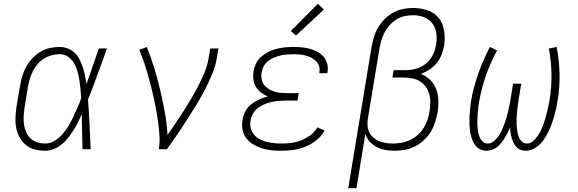

<svg xmlns="http://www.w3.org/2000/svg" viewBox="-20 -785 3040 1010"><path d="M218 8Q190 8 163 1Q136 -6 115.5 -23Q95 -40 82.5 -63.5Q70 -87 65 -114Q60 -141 61.5 -169Q63 -197 67 -226L86 -336Q90 -361 97.5 -386Q105 -411 118.5 -435Q132 -459 151 -479Q170 -499 193.5 -513Q217 -527 242.5 -532.5Q268 -538 294 -538Q317 -538 338 -529.5Q359 -521 374 -506Q389 -491 399 -471Q409 -451 416 -430Q423 -409 427 -387Q431 -365 435 -343Q451 -390 467.5 -436.5Q484 -483 500 -530H543Q518 -463 494 -395.5Q470 -328 443 -261Q448 -196 451 -130.5Q454 -65 457 0H414Q413 -46 412 -92Q411 -138 410 -184Q400 -162 389.5 -140.5Q379 -119 366 -99Q353 -79 338 -59.5Q323 -40 304 -25Q285 -10 263 -1Q241 8 218 8ZM218 -30Q244 -30 267.5 -44.5Q291 -59 309 -79.5Q327 -100 340.5 -123Q354 -146 365.5 -170Q377 -194 387.5 -218.5Q398 -243 407 -268Q406 -292 403.5 -316Q401 -340 397.5 -363.5Q394 -387 387.5 -410Q381 -433 369.5 -453Q358 -473 338 -486.5Q318 -500 294 -500Q273 -500 252 -494.5Q231 -489 212 -477Q193 -465 178 -448Q163 -431 153 -411Q143 -391 137 -370.5Q131 -350 127 -329L109 -219Q106 -197 104.5 -175Q103 -153 106 -132Q109 -111 117 -91.5Q125 -72 140 -57.5Q155 -43 175.5 -36.5Q196 -30 218 -30Z M815 0Q821 -34 819 -68.5Q817 -103 812.5 -137Q808 -171 802 -204Q796 -237 789 -269.5Q782 -302 773.5 -334.5Q765 -367 756 -398.5Q747 -430 736 -461.5Q725 -493 713 -523L752 -538Q774 -484 791.5 -427Q809 -370 822.5 -312Q836 -254 847 -195Q858 -136 861 -75Q883 -106 905 -138.5Q927 -171 947.5 -203.5Q968 -236 987.5 -269Q1007 -302 1024.5 -336Q1042 -370 1056.5 -405.5Q1071 -441 1077 -477L1086 -530H1129L1120 -477Q1115 -445 1103 -413.5Q1091 -382 1076.5 -351Q1062 -320 1045.5 -290Q1029 -260 1011 -230.5Q993 -201 974.5 -172Q956 -143 937 -114Q918 -85 898 -56.5Q878 -28 858 0Z M1461 8Q1435 8 1409 5.5Q1383 3 1358.5 -4.5Q1334 -12 1312.5 -25Q1291 -38 1276 -57.5Q1261 -77 1256 -102.5Q1251 -128 1256 -155Q1259 -177 1270.5 -199Q1282 -221 1301.5 -236.5Q1321 -252 1343.5 -262Q1366 -272 1389 -278Q1370 -285 1353.5 -297.5Q1337 -310 1326.5 -327.5Q1316 -345 1313 -367Q1310 -389 1314 -410Q1317 -432 1327.5 -452.5Q1338 -473 1355.5 -488Q1373 -503 1394 -513Q1415 -523 1436.5 -528.5Q1458 -534 1479.5 -536Q1501 -538 1523 -538Q1545 -538 1567 -536Q1589 -534 1609.5 -528.5Q1630 -523 1649 -513Q1668 -503 1681.5 -487.5Q1695 -472 1701 -451Q1707 -430 1703 -408Q1703 -406 1702.5 -404Q1702 -402 1702 -400H1659Q1660 -402 1660 -403.5Q1660 -405 1660 -406Q1663 -422 1658 -437.5Q1653 -453 1642 -464Q1631 -475 1617 -482Q1603 -489 1587.5 -493Q1572 -497 1555.5 -498.5Q1539 -500 1523 -500Q1506 -500 1489 -498.5Q1472 -497 1455 -493Q1438 -489 1421.5 -482Q1405 -475 1390.5 -464Q1376 -453 1367.5 -437Q1359 -421 1356 -404Q1353 -387 1356 -369.5Q1359 -352 1369 -339Q1379 -326 1393.5 -317Q1408 -308 1424 -303Q1440 -298 1457.5 -296.5Q1475 -295 1493 -295H1552L1545 -256H1486Q1467 -256 1448 -254.5Q1429 -253 1410 -249Q1391 -245 1372 -237Q1353 -229 1337 -217Q1321 -205 1311 -187Q1301 -169 1298 -150Q1294 -130 1299 -110.5Q1304 -91 1316.5 -76.5Q1329 -62 1346 -53Q1363 -44 1382 -39Q1401 -34 1421 -32Q1441 -30 1461 -30Q1487 -30 1513.5 -33.5Q1540 -37 1565 -47Q1590 -57 1613 -74Q1636 -91 1650 -115L1688 -98Q1671 -69 1644.5 -47.5Q1618 -26 1587 -13.5Q1556 -1 1524.5 3.5Q1493 8 1461 8ZM1537 -598 1510 -622 1652 -765 1684 -735Z M1812 205 1935 -541Q1940 -567 1948 -593Q1956 -619 1970.5 -643Q1985 -667 2005.5 -687Q2026 -707 2050.5 -720Q2075 -733 2101.5 -738Q2128 -743 2154 -743Q2193 -743 2229.5 -730.5Q2266 -718 2288.5 -689.5Q2311 -661 2316.5 -622.5Q2322 -584 2316 -545Q2312 -521 2303 -497.5Q2294 -474 2278 -454Q2262 -434 2240 -419.5Q2218 -405 2194 -396Q2222 -385 2243 -364.5Q2264 -344 2274.5 -316Q2285 -288 2286 -257Q2287 -226 2282 -194Q2277 -168 2268.5 -141Q2260 -114 2245 -90Q2230 -66 2208 -46Q2186 -26 2160.5 -13.5Q2135 -1 2108 3.5Q2081 8 2054 8Q2029 8 2005 3.5Q1981 -1 1960.5 -12Q1940 -23 1924.5 -40.5Q1909 -58 1902 -81L1855 205ZM2046 -30Q2069 -30 2092 -34Q2115 -38 2137 -48.5Q2159 -59 2177.5 -75.5Q2196 -92 2209 -112.5Q2222 -133 2229 -155.5Q2236 -178 2240 -201Q2243 -223 2243.5 -246Q2244 -269 2238 -289.5Q2232 -310 2220 -327.5Q2208 -345 2190 -356.5Q2172 -368 2150.5 -372.5Q2129 -377 2106 -377H2044L2051 -416H2113Q2131 -416 2149.5 -419Q2168 -422 2186 -429.5Q2204 -437 2220 -450Q2236 -463 2247 -479Q2258 -495 2264.5 -513.5Q2271 -532 2274 -550Q2279 -580 2275 -609.5Q2271 -639 2254.5 -661.5Q2238 -684 2210.5 -694.5Q2183 -705 2154 -705Q2132 -705 2110 -700.5Q2088 -696 2068.5 -684.5Q2049 -673 2032.5 -655.5Q2016 -638 2005 -618Q1994 -598 1987.5 -577Q1981 -556 1977 -534L1915 -160Q1912 -141 1913.5 -122.5Q1915 -104 1923 -88Q1931 -72 1944.5 -60.5Q1958 -49 1974.5 -42.5Q1991 -36 2009 -33Q2027 -30 2046 -30Z M2539 8Q2519 8 2502.5 -1.5Q2486 -11 2476 -26.5Q2466 -42 2460.5 -60Q2455 -78 2452.5 -97Q2450 -116 2449.5 -135.5Q2449 -155 2450 -174.5Q2451 -194 2453 -214Q2455 -234 2458 -254Q2464 -290 2474 -327Q2484 -364 2496.5 -399.5Q2509 -435 2524.5 -470Q2540 -505 2557 -538L2595 -520Q2578 -488 2563 -455Q2548 -422 2536 -387.5Q2524 -353 2515 -318Q2506 -283 2500 -248Q2498 -235 2496.5 -222.5Q2495 -210 2494 -197.5Q2493 -185 2492 -172.5Q2491 -160 2491 -148Q2491 -136 2491.5 -123.5Q2492 -111 2494 -99Q2496 -87 2499 -75.5Q2502 -64 2508 -54Q2514 -44 2524 -37Q2534 -30 2546 -30Q2563 -30 2577.5 -42Q2592 -54 2602.5 -69Q2613 -84 2620 -100Q2627 -116 2633 -132Q2639 -148 2644 -165Q2649 -182 2653 -198.5Q2657 -215 2660 -231.5Q2663 -248 2666 -265L2679 -345H2722L2709 -265Q2707 -252 2705 -238.5Q2703 -225 2701.5 -211.5Q2700 -198 2699 -185Q2698 -172 2697.5 -158.5Q2697 -145 2697.5 -132Q2698 -119 2699.5 -106Q2701 -93 2704 -80.5Q2707 -68 2712.5 -57Q2718 -46 2728 -38Q2738 -30 2752 -30Q2768 -30 2782.5 -41.5Q2797 -53 2807 -67.5Q2817 -82 2824.5 -97.5Q2832 -113 2838 -129Q2844 -145 2848.5 -161Q2853 -177 2857 -193.5Q2861 -210 2864.5 -226Q2868 -242 2871 -259Q2882 -328 2881 -395.5Q2880 -463 2867 -530L2908 -538Q2922 -468 2923.5 -397Q2925 -326 2913 -254Q2910 -234 2905.5 -214Q2901 -194 2895.5 -174.5Q2890 -155 2883 -135.5Q2876 -116 2867 -97Q2858 -78 2846.5 -59.5Q2835 -41 2820 -26Q2805 -11 2785.5 -1.5Q2766 8 2746 8Q2731 8 2718 3Q2705 -2 2696 -12Q2687 -22 2681.5 -34Q2676 -46 2672 -59Q2668 -72 2666 -86Q2664 -100 2663 -114Q2657 -100 2650 -86Q2643 -72 2635 -59Q2627 -46 2617 -33.5Q2607 -21 2595 -11.5Q2583 -2 2568 3Q2553 8 2539 8Z"/></svg>

Font: Iosevka Curly Slab XLtEx
Style: Italic
Weight: 200
Width: 7
Italic angle: -9°
Monospace: yes
Designer: Belleve Invis
Foundry: Belleve Invis
Version: Version 11.1.0; ttfautohint (v1.8.3)